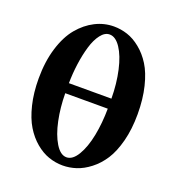

<svg xmlns="http://www.w3.org/2000/svg" viewBox="-127 -783 822 895"><g transform="rotate(20 284.5 -335.5)"><path d="M390.1 -311H179.2Q179.7 -240.2 192.9 -177Q206.1 -113.8 231 -73Q255.9 -32.2 286.1 -32.2Q316.4 -32.2 340.6 -72.8Q364.7 -113.3 377.2 -176.3Q389.6 -239.3 390.1 -311ZM280.8 -639.2Q256.8 -639.2 237.1 -613.5Q217.3 -587.9 205.1 -546.6Q192.9 -505.4 186.3 -457.3Q179.7 -409.2 179.2 -360.8H390.1Q389.6 -435.5 375.2 -499.5Q360.8 -563.5 335.7 -601.3Q310.5 -639.2 280.8 -639.2ZM39.1 -334Q39.1 -417.5 59.8 -485.1Q80.6 -552.7 115.7 -594.7Q150.9 -636.7 194.8 -658.9Q238.8 -681.2 287.1 -681.2Q321.3 -681.2 354.2 -670.4Q387.2 -659.7 419.4 -633.5Q451.7 -607.4 475.8 -568.8Q500 -530.3 514.9 -469.7Q529.8 -409.2 529.8 -334Q529.8 -259.8 514.2 -199.7Q498.5 -139.6 473.6 -101.3Q448.7 -63 415.5 -37.4Q382.3 -11.7 349.1 -1Q315.9 9.8 282.2 9.8Q246.6 9.8 212.6 -2Q178.7 -13.7 147 -40.3Q115.2 -66.9 91.6 -105.7Q67.9 -144.5 53.5 -203.4Q39.1 -262.2 39.1 -334Z"/></g></svg>

Font: Common Serif
Style: Bold
Weight: 700
Designer: Philipp H. Poll, Khaled Hosny
Foundry: Stefan Peev, Context Ltd.
Version: Version 1.026